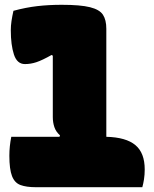

<svg xmlns="http://www.w3.org/2000/svg" viewBox="-20 -780 640 800"><path d="M27 -210H228L230 -216Q213 -231 206.5 -250.5Q200 -270 200 -292V-548L195 -551Q156 -529 132 -521Q108 -513 84 -513Q51 -513 38 -553Q25 -593 25 -654Q25 -673 28 -693Q31 -713 36 -735Q88 -749 135.5 -754.5Q183 -760 237 -760Q315 -760 355 -750Q395 -740 409 -718.5Q423 -697 423 -660V-210Q505 -208 544 -175.5Q583 -143 583 -74Q583 -52 580 -33Q577 -14 573 0H129Q90 0 65.5 -9Q41 -18 30 -46.5Q19 -75 19 -131Q19 -151 21 -170.5Q23 -190 27 -210Z"/></svg>

Font: Recursive Mn Csl St XBk
Style: Regular
Weight: 1000
Monospace: yes
Version: Version 1.079;hotconv 1.0.112;makeotfexe 2.5.65598; ttfautoh